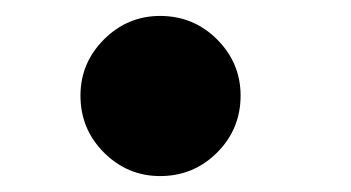

<svg xmlns="http://www.w3.org/2000/svg" viewBox="-20 -559 440 241"><path d="M181 -338Q140 -338 110.5 -367.5Q81 -397 81 -439Q81 -480 110.5 -509.5Q140 -539 181 -539Q223 -539 252.5 -509.5Q282 -480 282 -439Q282 -397 252.5 -367.5Q223 -338 181 -338Z"/></svg>

Font: KN Bobohei
Style: Bold
Weight: 700
Designer: Kingnam Type Foundry
Version: Version 1.710;March 18, 2023